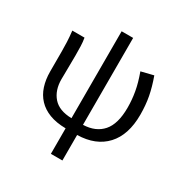

<svg xmlns="http://www.w3.org/2000/svg" viewBox="-199 -855 1168 1213"><g transform="rotate(30 384.5 -248.0)"><path d="M658 -557Q683 -488 694.5 -427.5Q706 -367 706 -297Q706 -150 632 -70Q558 10 424 13V199H340V13Q271 12 221.5 -7Q172 -26 139.5 -60.5Q107 -95 91.5 -143Q76 -191 76 -249V-394Q76 -427 74.5 -463.5Q73 -500 68 -543H157Q162 -514 163 -483Q164 -452 164 -416Q164 -394 163.5 -369Q163 -344 163 -320.5Q163 -297 162.5 -276.5Q162 -256 162 -243Q162 -162 205.5 -112.5Q249 -63 340 -61V-695H424V-61Q515 -64 564.5 -120.5Q614 -177 614 -295Q614 -325 611.5 -353Q609 -381 604 -409.5Q599 -438 590.5 -468.5Q582 -499 569 -535Z"/></g></svg>

Font: SpoqaHanSans-Regular
Style: Regular
Weight: 400
Designer: [Spoqa Han Sans] Dong-huui Kim \uAE40 \uB3D9 \uD718  Younghwa Kang \uAC15 \uC601 \uD654  [Noto Sans] Ryoko NISHIZUKA \u8
Foundry: Spoqa (http://www.spoqa-han-sans.com)
Version: Version 2.000